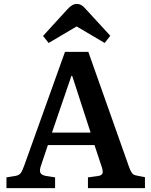

<svg xmlns="http://www.w3.org/2000/svg" viewBox="-20 -967 778 987"><path d="M230 -746.1 201.2 -782.2 326.2 -918.9Q351.1 -946.8 374 -946.8Q387.7 -946.8 398.9 -940.2Q410.2 -933.6 425.8 -915L546.9 -783.2L518.1 -746.1L374 -831.1ZM13.2 0V-55.2L61 -63Q78.1 -66.4 86.4 -77.1Q94.7 -87.9 105 -117.2L314 -700.2H434.1L641.1 -115.2Q647 -98.6 649.4 -93.3Q651.9 -87.9 657 -79.8Q662.1 -71.8 668.5 -68.8Q674.8 -65.9 685.1 -64L725.1 -56.2V0H432.1V-55.2L482.9 -62Q502.9 -64.9 506.8 -75.9Q510.7 -86.9 502 -111.8L465.8 -221.2H226.1L190.9 -116.2Q182.1 -92.3 187.3 -79.8Q192.4 -67.4 213.9 -63L263.2 -55.2V0ZM247.1 -285.2H445.8L351.1 -577.1H347.2Z"/></svg>

Font: Literata Book SemiBold
Style: Regular
Weight: 600
Designer: Latin by Veronika Burian and Jose Scaglione. Greek by Irene Vlachou. Cyrillic by Vera Evstafieva
Foundry: TypeTogether
Version: Version 2.003;PS 002.003;hotconv 1.0.88;makeotf.lib2.5.64775